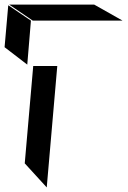

<svg xmlns="http://www.w3.org/2000/svg" viewBox="-73 -826 557 838"><path d="M462 -736 338 -806H-33L70 -736ZM46 -544 62 -736 -37 -803 -53 -620ZM131 -8 177 -538H72L35 -113Z"/></svg>

Font: FFF_HK Layer Middle
Style: Regular
Weight: 400
Italic angle: -5°
Designer: bBox Type GmbH
Foundry: bBox Type GmbH
Version: Version 0.002